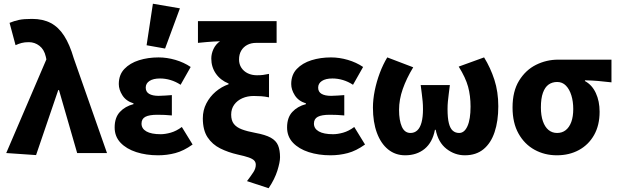

<svg xmlns="http://www.w3.org/2000/svg" viewBox="-20 -813 3280 1020"><path d="M171.6 10.9 13.1 0 226.4 -497.6 223.3 -512.1Q214.7 -550.2 189.6 -569.6Q164.5 -589 133.4 -589Q110.5 -589 94.9 -584.8Q79.4 -580.6 62.6 -573L30.8 -691.6Q55.2 -701.8 80.6 -707.2Q106 -712.6 150.3 -712.6Q207.7 -712.6 249.3 -690.9Q290.9 -669.2 320.7 -622.9Q350.4 -576.6 371.6 -503.9L548.4 0H389.9L293.4 -334.4H289.4Z M819.8 12Q756.7 12 704.1 -4.9Q651.6 -21.9 620.3 -54.8Q589.1 -87.8 589.1 -135.8Q589.1 -188.4 616.9 -218.3Q644.6 -248.2 689.3 -259.8V-263.8Q649.5 -276.2 630.3 -306.5Q611.1 -336.7 611.1 -366.4Q611.1 -415.7 640.8 -446.8Q670.4 -477.9 718.5 -493Q766.5 -508 822.3 -508Q866.8 -508 911.9 -494.8Q956.9 -481.6 993 -457.2L939.4 -362.6Q914 -379.3 886.2 -387.7Q858.3 -396.1 830.1 -396.1Q794 -396.1 774.1 -382.9Q754.2 -369.8 754.2 -347.5Q754.2 -325 772.3 -314.4Q790.4 -303.8 822.9 -303.8Q839 -303.8 857.3 -305.3Q875.5 -306.8 893 -307.8V-199.7Q874.2 -201.7 854.2 -202.5Q834.2 -203.3 816.3 -203.3Q772.9 -203.3 752.3 -192.5Q731.8 -181.7 731.8 -156.3Q731.8 -129.6 757.8 -114.8Q783.8 -100 833.6 -100Q857.6 -100 887.2 -108.3Q916.8 -116.7 946 -138.4L1003.2 -45.3Q955.5 -11.3 911.3 0.3Q867.2 12 819.8 12ZM857 -555.1 758.8 -572.6 792.3 -793.2 935.8 -768.7Z M1407.1 186.9 1292.2 149.2Q1313.9 120.6 1326.4 101.2Q1338.9 81.8 1338.9 62.5Q1338.9 48.9 1330.5 39.9Q1322.2 30.9 1301.3 23.5Q1280.5 16.2 1242.9 8Q1191.9 -3.6 1149.9 -24.6Q1108 -45.5 1082.7 -83.6Q1057.5 -121.8 1057.5 -184.4Q1057.5 -227.3 1076.2 -263.5Q1094.9 -299.8 1126 -326.2Q1157.2 -352.6 1194.4 -365.3V-369.3Q1151 -386.8 1126.8 -421.9Q1102.5 -457 1102.5 -501.9Q1102.5 -527.8 1114.3 -553Q1126.2 -578.1 1148.6 -593.8Q1129.7 -593 1113.2 -592.2Q1096.6 -591.4 1077.7 -589.6Q1058.8 -587.9 1031.6 -585.2V-700.6H1449.5V-585.2H1340.8Q1313.9 -585.2 1293.5 -574.4Q1273.1 -563.6 1261.5 -543.9Q1249.9 -524.1 1249.9 -496.9Q1249.9 -471.7 1262.5 -452.7Q1275.2 -433.7 1296.7 -423.4Q1318.3 -413.2 1344.6 -413.2Q1364.2 -413.2 1377.3 -414.9Q1390.3 -416.7 1409.1 -420.5V-295.8Q1386.6 -300.5 1367.4 -301.8Q1348.2 -303.1 1327.7 -303.1Q1294.6 -303.1 1267.4 -291.1Q1240.3 -279.1 1224.2 -256.9Q1208.1 -234.6 1208.1 -204.1Q1208.1 -173.1 1222.2 -154.9Q1236.2 -136.6 1264.8 -125.8Q1293.3 -115 1336.7 -107Q1389.7 -97.3 1418.2 -81.7Q1446.6 -66 1457.2 -40.7Q1467.7 -15.5 1467.7 22.6Q1467.7 48.2 1453.6 93.4Q1439.4 138.6 1407.1 186.9Z M1735.8 12Q1672.7 12 1620.1 -4.9Q1567.6 -21.9 1536.3 -54.8Q1505.1 -87.8 1505.1 -135.8Q1505.1 -188.4 1532.9 -218.3Q1560.6 -248.2 1605.3 -259.8V-263.8Q1565.5 -276.2 1546.3 -306.5Q1527.1 -336.7 1527.1 -366.4Q1527.1 -415.7 1556.8 -446.8Q1586.4 -477.9 1634.5 -493Q1682.5 -508 1738.3 -508Q1782.8 -508 1827.9 -494.8Q1872.9 -481.6 1909 -457.2L1855.4 -362.6Q1830 -379.3 1802.2 -387.7Q1774.3 -396.1 1746.1 -396.1Q1710 -396.1 1690.1 -382.9Q1670.2 -369.8 1670.2 -347.5Q1670.2 -325 1688.3 -314.4Q1706.4 -303.8 1738.9 -303.8Q1755 -303.8 1773.3 -305.3Q1791.5 -306.8 1809 -307.8V-199.7Q1790.2 -201.7 1770.2 -202.5Q1750.2 -203.3 1732.3 -203.3Q1688.9 -203.3 1668.3 -192.5Q1647.8 -181.7 1647.8 -156.3Q1647.8 -129.6 1673.8 -114.8Q1699.8 -100 1749.6 -100Q1773.6 -100 1803.2 -108.3Q1832.8 -116.7 1862 -138.4L1919.2 -45.3Q1871.5 -11.3 1827.3 0.3Q1783.2 12 1735.8 12Z M2132.5 12Q2080.4 12 2041.8 -19.2Q2003.3 -50.4 1982.3 -107.3Q1961.2 -164.2 1961.2 -241.3Q1961.2 -283.9 1970.8 -331.7Q1980.5 -379.6 1997.8 -425.6Q2015.2 -471.6 2037.4 -508.1L2175.2 -455.5Q2139.2 -395.9 2119.6 -340Q2100 -284.1 2100 -229.1Q2100 -173.7 2114.7 -140.2Q2129.4 -106.6 2160.9 -106.6Q2181.8 -106.6 2196.7 -120.3Q2211.7 -134 2219.4 -162.5Q2227.1 -191 2227.1 -233.1Q2227.1 -255.5 2225.4 -273.8Q2223.6 -292.1 2221.1 -312.5Q2218.5 -333 2214.9 -361.2H2369.9Q2366.4 -333 2363.8 -312.5Q2361.1 -292.1 2359.4 -273.8Q2357.6 -255.5 2357.6 -233.1Q2357.6 -186.1 2364.6 -158.4Q2371.6 -130.7 2385.4 -118.7Q2399.2 -106.6 2419.3 -106.6Q2447.2 -106.6 2463.5 -143Q2479.8 -179.3 2479.8 -246.6Q2479.8 -304.4 2466.7 -352.4Q2453.6 -400.3 2416.9 -459.2L2551.7 -508.1Q2585.8 -452.9 2606.5 -389.1Q2627.2 -325.3 2627.2 -248.3Q2627.2 -170 2607.6 -111.4Q2588.1 -52.8 2548.7 -20.4Q2509.4 12 2449.3 12Q2396 12 2352 -22.2Q2308 -56.5 2294.6 -123.6H2290.6Q2277.7 -56.5 2235.9 -22.2Q2194 12 2132.5 12Z M2938.2 12Q2873.5 12 2820 -17.3Q2766.5 -46.6 2734.7 -103.3Q2702.9 -159.9 2702.9 -242.2Q2702.9 -328.1 2737.6 -384.5Q2772.4 -441 2827.6 -468.6Q2882.9 -496.1 2945.1 -496.1H3228.4V-375.5Q3188.1 -380.1 3157.1 -382.9Q3126.2 -385.6 3087.5 -386.4V-382.4Q3125.3 -361.9 3145.3 -318.8Q3165.4 -275.7 3165.4 -219.2Q3165.4 -147.6 3136.2 -95.9Q3107.1 -44.2 3055.8 -16.1Q3004.5 12 2938.2 12ZM2939.8 -106.6Q2966.4 -106.6 2985.5 -121.7Q3004.5 -136.7 3015 -165.1Q3025.4 -193.5 3025.4 -234Q3025.4 -273.5 3015.4 -306.1Q3005.4 -338.7 2986.5 -358.1Q2967.6 -377.5 2940.2 -377.5Q2913.6 -377.5 2894.3 -363.7Q2875 -349.9 2864.3 -320Q2853.5 -290.2 2853.5 -242.2Q2853.5 -199.3 2864.2 -168.8Q2874.8 -138.4 2894 -122.5Q2913.3 -106.6 2939.8 -106.6Z"/></svg>

Font: Source Sans Variable
Style: Regular
Weight: 200
Designer: Paul D. Hunt
Foundry: Adobe Systems Incorporated
Version: Version 3.006;hotconv 1.0.111;makeotfexe 2.5.65597